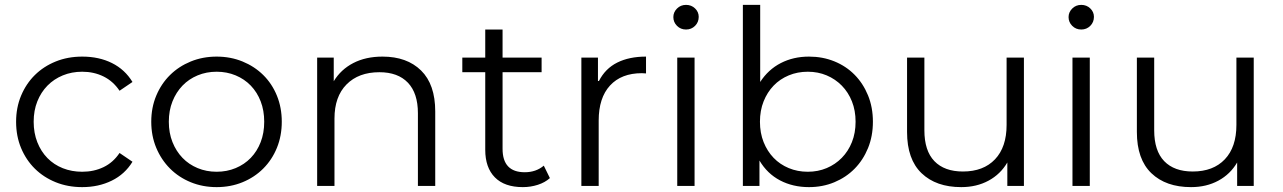

<svg xmlns="http://www.w3.org/2000/svg" viewBox="-20 -762 5259 787"><path d="M46 -263Q46 -321 66.5 -370Q87 -419 123 -454.5Q159 -490 208.5 -510Q258 -530 317 -530Q386 -530 439 -503.5Q492 -477 523 -426L470 -390Q444 -429 404.5 -448.5Q365 -468 317 -468Q274 -468 237.5 -453Q201 -438 174.5 -411Q148 -384 133 -346.5Q118 -309 118 -263Q118 -217 133 -179Q148 -141 174.5 -114Q201 -87 237.5 -72.5Q274 -58 317 -58Q365 -58 404.5 -77Q444 -96 470 -135L523 -99Q492 -48 438 -21.5Q384 5 317 5Q258 5 208.5 -15Q159 -35 123 -70.5Q87 -106 66.5 -155Q46 -204 46 -263Z M600 -263Q600 -321 620.5 -370Q641 -419 677 -454.5Q713 -490 762 -510Q811 -530 868 -530Q925 -530 974 -510Q1023 -490 1059 -454.5Q1095 -419 1115 -370Q1135 -321 1135 -263Q1135 -205 1115 -156Q1095 -107 1059 -71Q1023 -35 974 -15Q925 5 868 5Q811 5 762 -15Q713 -35 677 -71Q641 -107 620.5 -156Q600 -205 600 -263ZM1063 -263Q1063 -309 1048.5 -346.5Q1034 -384 1008 -411Q982 -438 946 -453Q910 -468 868 -468Q826 -468 790 -453Q754 -438 728 -411Q702 -384 687 -346.5Q672 -309 672 -263Q672 -217 687 -179.5Q702 -142 728 -115Q754 -88 790 -73Q826 -58 868 -58Q910 -58 946 -73Q982 -88 1008 -115Q1034 -142 1048.5 -179.5Q1063 -217 1063 -263Z M1764 -305V0H1693V-298Q1693 -380 1652 -423Q1611 -466 1535 -466Q1450 -466 1400.5 -416Q1351 -366 1351 -276V0H1280V-526H1348V-429Q1377 -477 1428 -503.5Q1479 -530 1548 -530Q1648 -530 1706 -473Q1764 -416 1764 -305Z M2234 -32Q2214 -14 2184.5 -4.5Q2155 5 2123 5Q2048 5 2008.5 -35Q1969 -75 1969 -148V-466H1875V-526H1969V-641H2040V-526H2200V-466H2040V-152Q2040 -56 2131 -56Q2177 -56 2209 -83Z M2435 -430Q2461 -481 2510 -505.5Q2559 -530 2628 -530V-461L2611 -462Q2527 -462 2480.5 -411.5Q2434 -361 2434 -268V0H2363V-526H2431V-430Z M2756 -526H2827V0H2756ZM2740 -692Q2740 -712 2755 -727Q2770 -742 2792 -742Q2814 -742 2829 -727.5Q2844 -713 2844 -693Q2844 -671 2829 -656Q2814 -641 2792 -641Q2770 -641 2755 -656Q2740 -671 2740 -692Z M3558 -263Q3558 -204 3538 -155Q3518 -106 3483 -70.5Q3448 -35 3400 -15Q3352 5 3296 5Q3230 5 3177.5 -22.5Q3125 -50 3093 -104V0H3025V-742H3096V-426Q3129 -477 3180.5 -503.5Q3232 -530 3296 -530Q3352 -530 3400 -510.5Q3448 -491 3483 -455.5Q3518 -420 3538 -371Q3558 -322 3558 -263ZM3487 -263Q3487 -309 3472 -346.5Q3457 -384 3430.5 -411Q3404 -438 3368.5 -453Q3333 -468 3291 -468Q3249 -468 3213 -453Q3177 -438 3151 -411Q3125 -384 3110 -346.5Q3095 -309 3095 -263Q3095 -217 3110 -179.5Q3125 -142 3151 -115Q3177 -88 3213 -73Q3249 -58 3291 -58Q3333 -58 3368.5 -73Q3404 -88 3430.5 -115Q3457 -142 3472 -179.5Q3487 -217 3487 -263Z M4177 -526V0H4109V-96Q4081 -48 4032 -21.5Q3983 5 3920 5Q3817 5 3757.5 -52Q3698 -109 3698 -221V-526H3769V-228Q3769 -144 3810 -101.5Q3851 -59 3927 -59Q4011 -59 4058.5 -109Q4106 -159 4106 -250V-526Z M4376 -526H4447V0H4376ZM4360 -692Q4360 -712 4375 -727Q4390 -742 4412 -742Q4434 -742 4449 -727.5Q4464 -713 4464 -693Q4464 -671 4449 -656Q4434 -641 4412 -641Q4390 -641 4375 -656Q4360 -671 4360 -692Z M5119 -526V0H5051V-96Q5023 -48 4974 -21.5Q4925 5 4862 5Q4759 5 4699.5 -52Q4640 -109 4640 -221V-526H4711V-228Q4711 -144 4752 -101.5Q4793 -59 4869 -59Q4953 -59 5000.5 -109Q5048 -159 5048 -250V-526Z"/></svg>

Font: CMG Sans
Style: Regular
Weight: 400
Designer: Julieta Ulanovsky
Foundry: Julieta Ulanovsky
Version: Version 7.200